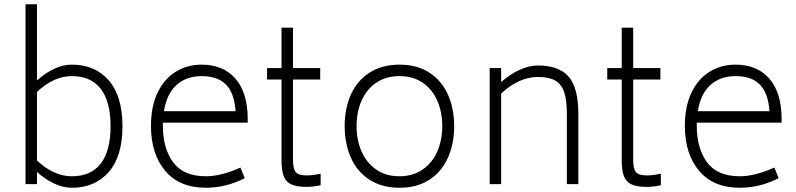

<svg xmlns="http://www.w3.org/2000/svg" viewBox="-20 -866 3746 903"><path d="M556 -272Q556 -131 491.5 -57Q427 17 318 17Q276 17 234 -3Q192 -23 154 -57V0H100V-846H154V-488Q192 -522 234 -542Q276 -562 318 -562Q427 -562 491.5 -488Q556 -414 556 -272ZM500 -272Q500 -388 454 -448Q408 -508 318 -508Q233 -508 154 -434V-111Q233 -37 318 -37Q408 -37 454 -97Q500 -157 500 -272Z M746 -275Q746 -168 794.5 -102.5Q843 -37 948 -37Q1020 -37 1111 -78L1131 -28Q1043 17 948 17Q824 17 757 -62.5Q690 -142 690 -274Q690 -366 721.5 -431Q753 -496 807 -529Q861 -562 928 -562Q1029 -562 1086.5 -497Q1144 -432 1145 -310V-289H746ZM751 -343H1088Q1082 -428 1043 -468Q1004 -508 928 -508Q857 -508 810.5 -466.5Q764 -425 751 -343Z M1488 -49V5Q1453 13 1422 13Q1375 13 1349.5 1Q1324 -11 1314 -38Q1304 -65 1304 -114V-492H1236V-546H1304V-736H1358V-546H1486V-492H1358V-114Q1358 -71 1371.5 -56Q1385 -41 1422 -41Q1451 -41 1488 -49Z M1601 -273Q1601 -355 1630 -420.5Q1659 -486 1717.5 -524Q1776 -562 1859 -562Q1942 -562 2000 -524Q2058 -486 2087 -420.5Q2116 -355 2116 -273Q2116 -191 2087 -125Q2058 -59 2000 -21Q1942 17 1859 17Q1776 17 1717.5 -21Q1659 -59 1630 -125Q1601 -191 1601 -273ZM2060 -273Q2060 -339 2036.5 -392.5Q2013 -446 1968 -477Q1923 -508 1859 -508Q1795 -508 1749.5 -477Q1704 -446 1680.5 -392.5Q1657 -339 1657 -273Q1657 -207 1680.5 -153.5Q1704 -100 1749.5 -68.5Q1795 -37 1859 -37Q1922 -37 1967.5 -68.5Q2013 -100 2036.5 -153.5Q2060 -207 2060 -273Z M2700 -330V0H2646V-330Q2646 -395 2633.5 -432.5Q2621 -470 2591.5 -487Q2562 -504 2511 -504Q2420 -504 2337 -426V0H2283V-546H2337V-480Q2376 -515 2421.5 -536.5Q2467 -558 2511 -558Q2608 -558 2654 -506Q2700 -454 2700 -330Z M3088 -49V5Q3053 13 3022 13Q2975 13 2949.5 1Q2924 -11 2914 -38Q2904 -65 2904 -114V-492H2836V-546H2904V-736H2958V-546H3086V-492H2958V-114Q2958 -71 2971.5 -56Q2985 -41 3022 -41Q3051 -41 3088 -49Z M3257 -275Q3257 -168 3305.5 -102.5Q3354 -37 3459 -37Q3531 -37 3622 -78L3642 -28Q3554 17 3459 17Q3335 17 3268 -62.5Q3201 -142 3201 -274Q3201 -366 3232.5 -431Q3264 -496 3318 -529Q3372 -562 3439 -562Q3540 -562 3597.5 -497Q3655 -432 3656 -310V-289H3257ZM3262 -343H3599Q3593 -428 3554 -468Q3515 -508 3439 -508Q3368 -508 3321.5 -466.5Q3275 -425 3262 -343Z"/></svg>

Font: Biryani UltraLight
Style: Regular
Weight: 250
Designer: Dan Reynolds and Mathieu Réguer
Foundry: Dan Reynolds and Mathieu Réguer
Version: Version 1.003; ttfautohint (v1.1) -l 5 -r 5 -G 72 -x 0 -D la